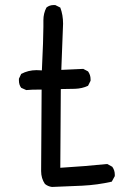

<svg xmlns="http://www.w3.org/2000/svg" viewBox="-20 -747 540 761"><path d="M186 -6Q170 -8 158 -18Q143 -40 143 -69L145 -392Q102 -392 84 -390L64 -399Q55 -411 55 -428V-435L64 -454Q92 -469 125 -469L146 -468Q152 -595 152 -641V-667Q152 -694 164 -717Q176 -727 193 -727H199L219 -717Q230 -688 230 -653L223 -470L310 -474L329 -464Q339 -450 339 -433V-427L329 -407Q306 -396 277 -395Q248 -394 221 -394L219 -82Q318 -88 405 -97L425 -86Q435 -72 435 -55V-49L423 -27Q366 -14 306 -11Q246 -8 186 -6Z"/></svg>

Font: Xiaolai Mono SC
Style: Regular
Weight: 400
Monospace: yes
Designer: LXGW / Nozomi Seto
Version: Version 3.113;September 30, 2024